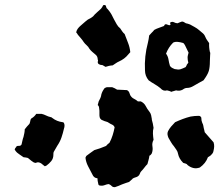

<svg xmlns="http://www.w3.org/2000/svg" viewBox="-20 -696 900 784"><path d="M512 -483Q510 -481 508 -478.5Q506 -476 504 -474Q496 -464 486.5 -457Q477 -450 466 -445Q459 -442 453.5 -438Q448 -434 440 -429Q437 -429 433.5 -428.5Q430 -428 425 -427Q422 -426 418 -425Q414 -424 411 -423Q407 -425 404 -427Q401 -429 399 -430Q391 -431 389 -431.5Q387 -432 382 -435Q381 -437 380 -438.5Q379 -440 379 -442Q379 -444 380 -447.5Q381 -451 379 -453Q379 -466 370 -473Q363 -479 356.5 -484.5Q350 -490 345 -497Q341 -505 334 -511Q327 -517 322 -524Q317 -532 310.5 -539.5Q304 -547 298 -554Q297 -556 295 -559Q293 -562 291 -564Q293 -573 298 -579.5Q303 -586 309 -591Q319 -599 328.5 -608Q338 -617 350 -622L360 -629Q367 -638 376 -645.5Q385 -653 392 -660Q395 -663 397 -666.5Q399 -670 401 -674Q402 -676 406.5 -675.5Q411 -675 412 -673Q414 -665 416 -662Q418 -661 419 -659.5Q420 -658 421 -657Q429 -648 435 -637.5Q441 -627 446 -616Q451 -607 456.5 -597Q462 -587 471 -580Q475 -574 479 -568Q483 -562 489 -557Q496 -538 503 -520.5Q510 -503 512 -483ZM838 -470Q838 -464 837.5 -458Q837 -452 837 -446Q837 -421 832.5 -406Q828 -391 811 -368Q801 -363 791 -357Q781 -351 770 -345Q757 -337 744 -337Q735 -337 726 -330Q713 -323 699 -327Q694 -325 689 -324Q684 -323 680 -321Q676 -323 671.5 -324.5Q667 -326 662 -327Q647 -322 635 -336Q624 -345 611 -352.5Q598 -360 587 -368Q572 -386 572 -409Q569 -466 584 -522Q586 -529 587 -536.5Q588 -544 589 -551Q591 -553 594 -556.5Q597 -560 599 -562Q602 -565 604.5 -567.5Q607 -570 610 -574Q619 -579 629.5 -582.5Q640 -586 650 -590Q652 -598 659 -597Q663 -596 666 -594.5Q669 -593 673 -593Q674 -593 674.5 -594Q675 -595 676 -595Q677 -598 675 -600Q674 -601 674.5 -602Q675 -603 675 -604Q683 -609 690.5 -605Q698 -601 705 -601Q710 -603 714.5 -605Q719 -607 723 -608Q728 -608 731.5 -605.5Q735 -603 739 -601Q743 -600 747.5 -599Q752 -598 756 -596Q765 -591 775 -585.5Q785 -580 793 -573Q802 -566 809 -559.5Q816 -553 820 -542Q822 -537 826 -531.5Q830 -526 834 -520Q833 -502 837 -484Q839 -481 838.5 -477.5Q838 -474 838 -470ZM750 -481Q746 -489 742.5 -496.5Q739 -504 735 -512Q731 -520 726 -521Q716 -524 705.5 -525Q695 -526 687 -522Q677 -512 670 -501Q663 -490 658 -477Q666 -466 668 -453Q670 -440 674 -427Q678 -421 683.5 -418.5Q689 -416 693 -414Q697 -413 700.5 -413Q704 -413 707 -412Q717 -412 727 -417Q735 -421 738 -422Q742 -428 743 -432Q747 -438 749 -440Q746 -451 746 -461Q746 -466 747.5 -471.5Q749 -477 750 -481ZM607 -125Q600 -112 602.5 -98Q605 -84 600 -70Q599 -68 596.5 -65Q594 -62 590 -60Q589 -51 586.5 -42.5Q584 -34 582 -26Q575 -19 569.5 -11.5Q564 -4 557 3Q553 7 551 13.5Q549 20 543 24Q538 27 532.5 28.5Q527 30 522 33Q520 36 516 39Q512 42 507 47Q502 48 494.5 51Q487 54 478 57Q471 60 464 63Q457 66 450 68Q441 69 436.5 64Q432 59 425 56Q424 56 421.5 56Q419 56 416 57Q410 59 404 61Q398 63 391 62Q381 62 381 53Q378 42 378 32Q363 31 357 16Q348 -1 339.5 -17.5Q331 -34 329 -52Q331 -59 336 -62Q343 -67 349.5 -72Q356 -77 365 -83Q387 -89 413 -100Q416 -104 419.5 -107Q423 -110 427 -113Q435 -128 440 -144Q445 -160 448 -176Q445 -184 438 -187Q431 -190 425 -194Q420 -198 413.5 -199.5Q407 -201 401 -204Q386 -208 386 -225V-244Q385 -250 384.5 -256.5Q384 -263 379 -267L383 -282Q387 -289 390 -296Q393 -303 394 -311Q396 -318 399.5 -324.5Q403 -331 406 -335Q412 -340 419 -340H438Q443 -338 448.5 -335.5Q454 -333 458 -330Q469 -329 479 -329Q489 -329 499 -328Q506 -323 507 -320Q508 -318 509 -315Q510 -312 512 -307Q518 -297 526.5 -293Q535 -289 543 -282H555Q569 -275 575 -263Q581 -251 590 -240Q595 -234 597 -226Q599 -218 600 -210V-207Q602 -200 604 -191.5Q606 -183 607 -174Q604 -163 604.5 -151Q605 -139 607 -125ZM241 -170Q237 -152 231 -134.5Q225 -117 214 -101Q210 -95 206.5 -88Q203 -81 199 -75Q198 -71 198 -68.5Q198 -66 198 -64Q198 -49 189.5 -38.5Q181 -28 170 -20Q169 -19 163 -17Q160 -20 156 -22.5Q152 -25 148 -29Q143 -32 138 -33Q133 -34 126 -31H123Q115 -33 108 -39.5Q101 -46 94 -51Q87 -53 76 -54Q54 -69 49.5 -73Q45 -77 40 -85Q41 -90 43.5 -92.5Q46 -95 48 -99Q53 -101 58.5 -100.5Q64 -100 68 -106Q70 -114 71.5 -121.5Q73 -129 76 -137Q78 -145 79.5 -153Q81 -161 81 -168Q90 -180 100 -190Q102 -194 103 -199Q104 -204 105 -208Q107 -210 107.5 -211.5Q108 -213 109 -213Q120 -219 128 -231H150Q159 -229 168 -224.5Q177 -220 186 -218Q190 -218 194 -214Q212 -200 236 -197Q238 -197 239 -196Q240 -195 241 -194Q246 -184 241 -170ZM852 -81Q851 -74 848 -70Q845 -66 841 -62Q838 -60 835.5 -58Q833 -56 829 -54Q820 -29 796 -12Q782 -7 769.5 -10Q757 -13 746 -22Q743 -27 738 -28Q733 -29 728 -31Q711 -48 707 -68Q706 -76 700.5 -84Q695 -92 690 -99Q683 -107 678 -116Q673 -125 668 -133Q665 -140 664 -146.5Q663 -153 666 -160Q671 -170 678.5 -179Q686 -188 695 -197Q710 -204 726 -210Q742 -216 758 -220Q775 -223 792 -223Q796 -223 799 -220Q802 -217 802 -215Q802 -203 806 -194Q809 -189 810 -183.5Q811 -178 812 -173Q813 -169 814 -165Q815 -161 816 -156Q825 -146 833.5 -136Q842 -126 852 -115Q855 -106 854.5 -97.5Q854 -89 852 -81Z"/></svg>

Font: Daruma Drop One
Style: Regular
Weight: 400
Designer: Maniackers Design
Version: Version 1.000